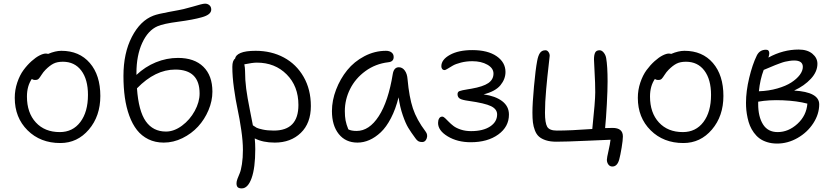

<svg xmlns="http://www.w3.org/2000/svg" viewBox="-20 -773 4570 1054"><path d="M311 12.2Q201.7 12.2 131.3 -57.6Q61 -127.4 61 -235.8Q61 -279.3 74.7 -319.8Q88.4 -360.4 108.9 -388.2Q129.4 -416 153.1 -437.3Q176.8 -458.5 197.3 -468.8Q217.8 -479 231 -479Q238.3 -479 244.1 -477.1Q284.2 -494.1 316.9 -494.1Q415.5 -494.1 473.1 -427.2Q530.8 -360.4 530.8 -246.1Q530.8 -135.7 467.8 -61.8Q404.8 12.2 311 12.2ZM127.9 -243.2Q127.9 -153.8 176.8 -100.8Q225.6 -47.9 308.1 -47.9Q379.4 -47.9 421.1 -103.3Q462.9 -158.7 462.9 -252Q462.9 -336.9 426.3 -385.5Q389.6 -434.1 325.2 -434.1Q293.9 -434.1 273.4 -423.6Q252.9 -413.1 230 -390.1Q217.8 -377.9 208 -362.3Q198.2 -346.7 191.9 -340.3Q185.5 -334 173.8 -334Q160.6 -334 154.8 -339.8Q127.9 -300.8 127.9 -243.2Z M878.9 9.8Q832 9.8 794.7 -8.5Q757.3 -26.9 731.9 -59.3Q706.5 -91.8 689.7 -137.9Q672.9 -184.1 665.3 -238.3Q657.7 -292.5 657.7 -356Q657.7 -481.4 703.9 -570.6Q750 -659.7 821.8 -687Q845.7 -696.3 908.9 -707.8Q972.2 -719.2 987.8 -723.1Q1010.7 -728.5 1038.3 -736.6Q1065.9 -744.6 1081.5 -748.8Q1097.2 -752.9 1106 -752.9Q1119.6 -752.9 1129.6 -744.4Q1139.6 -735.8 1139.6 -720.2Q1139.6 -692.4 1087.9 -678.2Q1040.5 -664.6 958.7 -653.8Q877 -643.1 844.7 -628.9Q792.5 -606.4 760.7 -537.4Q729 -468.3 729 -372.1V-361.8Q776.4 -406.7 835.4 -430.9Q894.5 -455.1 957 -455.1Q1046.9 -455.1 1096.4 -406.5Q1146 -357.9 1146 -270Q1146 -218.8 1124.5 -168Q1103 -117.2 1067.1 -78.1Q1031.2 -39.1 981.4 -14.6Q931.6 9.8 878.9 9.8ZM941.9 -391.1Q832 -391.1 731.9 -288.1Q740.7 -163.1 780.5 -106.9Q820.3 -50.8 891.1 -50.8Q935.5 -50.8 979 -83Q1022.5 -115.2 1049.1 -164.1Q1075.7 -212.9 1075.7 -259.8Q1075.7 -391.1 941.9 -391.1Z M1307.1 261.2Q1292 261.2 1285.2 254.9Q1278.3 248.5 1278.3 232.9Q1278.3 222.7 1283.7 208.3Q1289.1 193.8 1295.9 178.2Q1302.7 162.6 1308.1 128.4Q1313.5 94.2 1313.5 49.8Q1313.5 2.4 1304.4 -59.6Q1295.4 -121.6 1284.4 -172.6Q1273.4 -223.6 1264.4 -288.3Q1255.4 -353 1255.4 -405.8Q1255.4 -440.4 1270.5 -451.2Q1273.4 -470.7 1301 -482.4Q1328.6 -494.1 1383.3 -494.1Q1469.7 -494.1 1538.3 -457.3Q1606.9 -420.4 1646.7 -351.1Q1686.5 -281.7 1686.5 -190.9Q1686.5 -96.7 1631.3 -43.5Q1576.2 9.8 1488.3 9.8Q1423.3 9.8 1378.4 -13.2Q1381.3 15.1 1381.3 45.9Q1381.3 148.9 1361.1 205.1Q1340.8 261.2 1307.1 261.2ZM1325.2 -383.8Q1325.2 -334 1331.5 -285.9Q1337.9 -237.8 1351.1 -172.4Q1364.3 -106.9 1368.2 -85Q1380.4 -76.2 1388.7 -71.8Q1397 -67.4 1422.6 -61.8Q1448.2 -56.2 1483.4 -56.2Q1618.2 -56.2 1618.2 -196.8Q1618.2 -299.8 1553.7 -364.5Q1489.3 -429.2 1390.1 -429.2Q1366.7 -429.2 1321.3 -419.9Q1325.2 -400.4 1325.2 -383.8Z M1942.4 9.8Q1877.4 9.8 1839.8 -37.1Q1802.2 -84 1802.2 -163.1Q1802.2 -221.7 1825 -281Q1847.7 -340.3 1886 -387.7Q1924.3 -435.1 1980.7 -464.6Q2037.1 -494.1 2099.1 -494.1Q2117.7 -494.1 2129.4 -485.1Q2141.1 -476.1 2141.1 -460Q2141.1 -434.1 2111.3 -431.2Q2041 -422.9 1985.8 -382.6Q1930.7 -342.3 1901.9 -284.4Q1873 -226.6 1873 -163.1Q1873 -133.8 1877 -112.3Q1880.9 -90.8 1892.1 -63Q1907.7 -54.2 1938 -54.2Q2006.8 -54.2 2059.3 -135.3Q2111.8 -216.3 2136.2 -367.2Q2142.6 -403.8 2169.4 -403.8Q2189 -403.8 2202.1 -385.7Q2215.3 -367.7 2217.3 -337.9Q2226.1 -240.2 2246.6 -178.2Q2267.1 -116.2 2316.4 -50.8Q2329.6 -33.7 2322.5 -13.4Q2315.4 6.8 2297.4 6.8Q2284.2 6.8 2276.1 2Q2268.1 -2.9 2260.3 -14.2Q2235.8 -47.4 2221.2 -71.5Q2206.5 -95.7 2191.2 -139.9Q2175.8 -184.1 2168 -238.8Q2151.9 -173.8 2126.2 -124.5Q2100.6 -75.2 2070.1 -46.6Q2039.6 -18.1 2007.6 -4.2Q1975.6 9.8 1942.4 9.8Z M2564 7.8Q2491.2 7.8 2438 -24.2Q2384.8 -56.2 2384.8 -98.1Q2384.8 -112.8 2390.6 -122.8Q2396.5 -132.8 2407.7 -132.8Q2414.6 -132.8 2423.3 -124.5Q2432.1 -116.2 2443.4 -104.5Q2454.6 -92.8 2469.7 -81.3Q2484.9 -69.8 2510 -61.5Q2535.2 -53.2 2565.9 -53.2Q2631.8 -53.2 2670.4 -78.6Q2709 -104 2709 -145Q2709 -173.8 2675.5 -190.2Q2642.1 -206.5 2552.7 -219.2Q2516.1 -224.1 2503.9 -231.9Q2491.7 -239.7 2491.7 -255.9Q2491.7 -268.6 2502.4 -272.9Q2513.2 -277.3 2550.3 -283.2Q2561.5 -285.2 2567.9 -286.1Q2632.3 -297.4 2660.6 -316.9Q2689 -336.4 2689 -369.1Q2689 -398.9 2655.3 -418Q2621.6 -437 2572.8 -437Q2539.6 -437 2510.3 -429.4Q2481 -421.9 2465.3 -412.6Q2449.7 -403.3 2437.3 -395.8Q2424.8 -388.2 2420.9 -388.2Q2412.6 -388.2 2407.7 -394Q2402.8 -399.9 2402.8 -409.2Q2402.8 -445.8 2450 -471.9Q2497.1 -498 2572.8 -498Q2657.7 -498 2706.3 -464.4Q2754.9 -430.7 2754.9 -377.9Q2754.9 -338.9 2727.3 -305.2Q2699.7 -271.5 2634.8 -254.9Q2699.2 -246.1 2736.6 -217.8Q2773.9 -189.5 2773.9 -144Q2773.9 -77.1 2715.3 -34.7Q2656.7 7.8 2564 7.8Z M3341.8 141.1Q3327.6 141.1 3319.6 129.9Q3311.5 118.7 3311.5 104Q3311.5 93.8 3320.3 55.4Q3329.1 17.1 3331.5 -5.9Q3309.1 -5.4 3198 -0.2Q3086.9 4.9 3033.7 4.9Q3000.5 4.9 2976.6 -2.9Q2952.6 -10.7 2938.5 -23.4Q2924.3 -36.1 2916.3 -57.4Q2908.2 -78.6 2905.5 -100.8Q2902.8 -123 2902.8 -154.8Q2902.8 -205.6 2911.4 -298.8Q2919.9 -392.1 2928.7 -438Q2934.1 -467.8 2944.3 -482.4Q2954.6 -497.1 2974.6 -497.1Q2983.9 -497.1 2990.7 -487.8Q2997.6 -478.5 2997.6 -466.8Q2997.6 -461.4 2991.2 -408.7Q2984.9 -356 2978.3 -283Q2971.7 -210 2971.7 -154.8Q2971.7 -98.1 2983.9 -77.1Q2996.1 -56.2 3036.6 -56.2Q3111.8 -56.2 3231.4 -64.9Q3247.6 -217.8 3247.6 -266.1Q3247.6 -318.4 3244.1 -375.2Q3240.7 -432.1 3240.7 -446.8Q3240.7 -471.2 3247.1 -484.1Q3253.4 -497.1 3271.5 -497.1Q3283.7 -497.1 3294.2 -484.1Q3304.7 -471.2 3307.6 -454.1Q3315.4 -409.7 3315.4 -326.2Q3315.4 -280.3 3311.3 -201.7Q3307.1 -123 3301.8 -69.8Q3315.9 -70.8 3342.8 -70.8Q3399.4 -70.8 3399.4 -23.9Q3399.4 -4.4 3392.6 37.1Q3385.7 78.6 3379.4 102.1Q3368.7 141.1 3341.8 141.1Z M3731.4 12.2Q3622.1 12.2 3551.8 -57.6Q3481.4 -127.4 3481.4 -235.8Q3481.4 -279.3 3495.1 -319.8Q3508.8 -360.4 3529.3 -388.2Q3549.8 -416 3573.5 -437.3Q3597.2 -458.5 3617.7 -468.8Q3638.2 -479 3651.4 -479Q3658.7 -479 3664.6 -477.1Q3704.6 -494.1 3737.3 -494.1Q3835.9 -494.1 3893.6 -427.2Q3951.2 -360.4 3951.2 -246.1Q3951.2 -135.7 3888.2 -61.8Q3825.2 12.2 3731.4 12.2ZM3548.3 -243.2Q3548.3 -153.8 3597.2 -100.8Q3646 -47.9 3728.5 -47.9Q3799.8 -47.9 3841.6 -103.3Q3883.3 -158.7 3883.3 -252Q3883.3 -336.9 3846.7 -385.5Q3810.1 -434.1 3745.6 -434.1Q3714.4 -434.1 3693.8 -423.6Q3673.3 -413.1 3650.4 -390.1Q3638.2 -377.9 3628.4 -362.3Q3618.7 -346.7 3612.3 -340.3Q3606 -334 3594.2 -334Q3581.1 -334 3575.2 -339.8Q3548.3 -300.8 3548.3 -243.2Z M4246.1 15.1Q4216.3 15.1 4191.4 7.3Q4166.5 -0.5 4149.2 -13.4Q4131.8 -26.4 4118.4 -44.9Q4105 -63.5 4096.9 -83Q4088.9 -102.5 4084 -125.5Q4079.1 -148.4 4077.1 -168.2Q4075.2 -188 4075.2 -209Q4075.2 -272 4092.8 -345.5Q4110.4 -418.9 4134.3 -467.8Q4149.9 -500 4185.1 -500Q4203.1 -500 4203.1 -480Q4203.1 -471.7 4198.2 -457Q4278.8 -501 4364.3 -501Q4412.1 -501 4439.7 -478Q4467.3 -455.1 4467.3 -422.9Q4467.3 -379.4 4431.4 -340.6Q4395.5 -301.8 4339.4 -275.9Q4477.1 -267.6 4477.1 -200.2Q4477.1 -146.5 4444.6 -96.4Q4412.1 -46.4 4358.4 -15.6Q4304.7 15.1 4246.1 15.1ZM4339.4 -440.9Q4327.1 -440.9 4313.5 -438.7Q4299.8 -436.5 4289.8 -434.3Q4279.8 -432.1 4262 -425.5Q4244.1 -418.9 4236.1 -415.8Q4228 -412.6 4204.6 -402.6Q4181.2 -392.6 4172.4 -389.2Q4152.3 -336.4 4146 -272Q4200.7 -273.9 4247.3 -287.4Q4293.9 -300.8 4323.7 -320.1Q4353.5 -339.4 4370.4 -361.8Q4387.2 -384.3 4387.2 -405.8Q4387.2 -440.9 4339.4 -440.9ZM4142.1 -202.1Q4142.1 -132.3 4168.7 -90.1Q4195.3 -47.9 4249 -47.9Q4308.1 -47.9 4357.7 -93.3Q4407.2 -138.7 4412.1 -204.1Q4355 -219.2 4277.8 -222.4Q4200.7 -225.6 4142.1 -214.8Z"/></svg>

Font: Shantell Sans Normal
Style: Regular
Weight: 300
Designer: Stephen Nixon, Anya Danilova, Shantell Martin
Foundry: Arrow Type
Version: Version 1.006;[559af2be0]